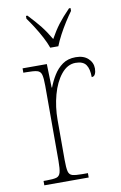

<svg xmlns="http://www.w3.org/2000/svg" viewBox="-87 -816 547 865"><g transform="rotate(-10 186.5 -383.0)"><path d="M44 0V-20H59Q89 -20 103 -24Q117 -28 121.5 -44.5Q126 -61 126 -97V-441Q126 -476 121.5 -492Q117 -508 101.5 -512Q86 -516 51 -516H39V-536H150L153 -428H155Q165 -455 181.5 -482Q198 -509 222.5 -526.5Q247 -544 283 -544Q319 -544 339.5 -525Q360 -506 360 -479Q360 -464 355 -453.5Q350 -443 339 -443Q339 -481 325.5 -500Q312 -519 278 -519Q241 -519 212.5 -484Q184 -449 169 -394Q154 -339 154 -280V-97Q154 -61 158 -44.5Q162 -28 176.5 -24Q191 -20 221 -20H247V0ZM178 -606Q170 -629 156 -655.5Q142 -682 125.5 -708Q109 -734 95 -753V-766H102Q135 -731 156 -704.5Q177 -678 198 -642Q218 -678 238 -704.5Q258 -731 292 -766H299V-753Q285 -734 268.5 -708Q252 -682 238 -655.5Q224 -629 215 -606Z"/></g></svg>

Font: Noto Serif Georgian SemiCondensed Thin
Style: Regular
Weight: 100
Width: 4
Designer: Monotype Design Team, Akaki Razmadze
Foundry: Google LLC
Version: Version 2.003; ttfautohint (v1.8.4.7-5d5b)